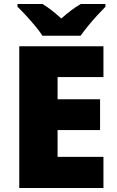

<svg xmlns="http://www.w3.org/2000/svg" viewBox="-20 -947 589 967"><path d="M501 0H77V-714H501V-559H270V-447H484V-292H270V-157H501ZM194 -767Q179 -790 156.5 -817Q134 -844 110.5 -869.5Q87 -895 68 -913V-927H194Q220 -911 241.5 -894Q263 -877 289 -854Q315 -877 338 -894.5Q361 -912 387 -927H511V-913Q494 -896 470.5 -870.5Q447 -845 424.5 -817.5Q402 -790 386 -767Z"/></svg>

Font: Noto Sans Myanmar Black
Style: Regular
Weight: 900
Designer: Monotype Design Team
Foundry: Monotype Imaging Inc.
Version: Version 2.107; ttfautohint (v1.8.4.7-5d5b)